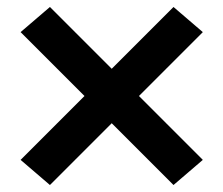

<svg xmlns="http://www.w3.org/2000/svg" viewBox="-20 -615 640 550"><path d="M123 -85 39 -157 222 -340 39 -523 123 -595 300 -418 477 -595 561 -523 378 -340 561 -157 477 -85 300 -262Z"/></svg>

Font: Zed Sans Extended
Style: Bold
Weight: 700
Width: 7
Designer: Belleve Invis
Foundry: Belleve Invis
Version: Version 1.0.0; ttfautohint (v1.8.4)